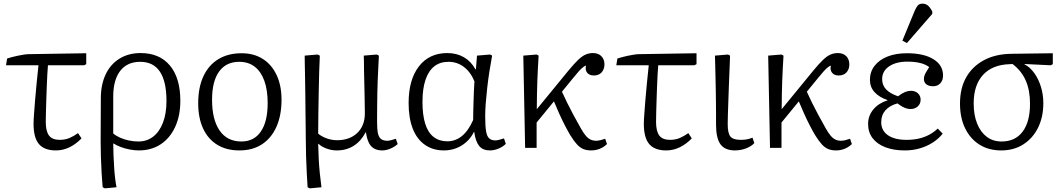

<svg xmlns="http://www.w3.org/2000/svg" viewBox="-20 -811 5836 1053"><path d="M287 14Q223 14 193.5 -21Q164 -56 164 -132Q164 -150 166.5 -184Q169 -218 172.5 -262.5Q176 -307 181 -356Q186 -405 191 -453H13L19 -490Q31 -494 46 -498Q61 -502 78 -505.5Q95 -509 111 -511.5Q127 -514 139 -514L453 -519V-459L441 -453H243Q241 -433 239.5 -402.5Q238 -372 236.5 -336.5Q235 -301 234 -265Q233 -229 232 -197Q231 -165 231 -143Q231 -91 249 -67.5Q267 -44 307 -44Q338 -44 362 -54.5Q386 -65 408 -81L427 -52Q396 -20 360.5 -3Q325 14 287 14Z M555 222 543 216Q540 184 537.5 141Q535 98 533.5 52.5Q532 7 532 -32L533 -272Q533 -347 559.5 -403Q586 -459 635.5 -489.5Q685 -520 751 -520Q855 -520 912 -451.5Q969 -383 969 -258Q969 -176 940.5 -114.5Q912 -53 861 -19.5Q810 14 741 14Q719 14 692 9Q665 4 641.5 -5Q618 -14 603 -24H601Q601 7 602.5 40Q604 73 606 106Q608 139 611.5 167.5Q615 196 619 216ZM739 -35Q786 -35 820.5 -62Q855 -89 874 -139Q893 -189 893 -257Q893 -364 857 -418Q821 -472 749 -472Q678 -472 639.5 -422.5Q601 -373 601 -281V-79Q616 -66 638.5 -56Q661 -46 687 -40.5Q713 -35 739 -35Z M1293 14Q1222 14 1171.5 -17Q1121 -48 1094 -106Q1067 -164 1067 -245Q1067 -331 1095.5 -392.5Q1124 -454 1177.5 -486.5Q1231 -519 1305 -519Q1372 -519 1421 -488Q1470 -457 1497 -399.5Q1524 -342 1524 -264Q1524 -178 1496 -115.5Q1468 -53 1416.5 -19.5Q1365 14 1293 14ZM1304 -35Q1373 -35 1410.5 -89.5Q1448 -144 1448 -245Q1448 -318 1429.5 -368.5Q1411 -419 1376.5 -445.5Q1342 -472 1292 -472Q1220 -472 1181.5 -418.5Q1143 -365 1143 -264Q1143 -155 1184.5 -95Q1226 -35 1304 -35Z M1679 222 1667 216Q1665 186 1662.5 140Q1660 94 1658.5 42.5Q1657 -9 1657 -55Q1657 -70 1656.5 -106Q1656 -142 1655.5 -190.5Q1655 -239 1654.5 -290.5Q1654 -342 1653 -388.5Q1652 -435 1651.5 -466.5Q1651 -498 1651 -506L1722 -512L1734 -506Q1732 -468 1730.5 -416.5Q1729 -365 1728 -306.5Q1727 -248 1726 -189Q1725 -130 1725 -78Q1744 -62 1772 -52Q1800 -42 1828 -42Q1898 -42 1939.5 -82Q1981 -122 1981 -189Q1981 -202 1980.5 -228Q1980 -254 1979.5 -287.5Q1979 -321 1978 -355.5Q1977 -390 1976.5 -421.5Q1976 -453 1976 -475.5Q1976 -498 1975 -506L2046 -512L2058 -506Q2056 -469 2054.5 -436Q2053 -403 2051.5 -370.5Q2050 -338 2049.5 -303Q2049 -268 2048.5 -228.5Q2048 -189 2048 -141Q2048 -101 2053 -79Q2058 -57 2070.5 -48Q2083 -39 2105 -39Q2113 -39 2126 -42.5Q2139 -46 2151 -50L2161 -21Q2145 -6 2121.5 4Q2098 14 2076 14Q2050 14 2031.5 3.5Q2013 -7 2002.5 -29Q1992 -51 1987 -85H1985Q1960 -37 1920 -11.5Q1880 14 1827 14Q1799 14 1771.5 4Q1744 -6 1727 -22H1725Q1726 20 1728 60.5Q1730 101 1734 139.5Q1738 178 1743 216Z M2415 14Q2354 14 2310 -17Q2266 -48 2243.5 -106Q2221 -164 2221 -246Q2221 -374 2277.5 -447Q2334 -520 2433 -520Q2485 -520 2524.5 -497Q2564 -474 2588 -430H2590L2596 -506L2668 -512L2679 -506Q2671 -464 2664 -418.5Q2657 -373 2652 -328.5Q2647 -284 2644 -244.5Q2641 -205 2641 -174Q2641 -122 2645.5 -93Q2650 -64 2662.5 -52.5Q2675 -41 2697 -41Q2705 -41 2717 -44Q2729 -47 2744 -52L2754 -22Q2738 -6 2714 4Q2690 14 2666 14Q2628 14 2608 -10.5Q2588 -35 2581 -87H2579Q2563 -55 2538 -32.5Q2513 -10 2481.5 2Q2450 14 2415 14ZM2433 -36Q2478 -36 2513.5 -65Q2549 -94 2575 -153Q2575 -173 2575.5 -198Q2576 -223 2577 -252Q2578 -281 2579 -310Q2580 -339 2582 -365Q2561 -416 2524 -444Q2487 -472 2440 -472Q2393 -472 2361.5 -447Q2330 -422 2313.5 -373Q2297 -324 2297 -252Q2297 -181 2312 -132.5Q2327 -84 2358 -60Q2389 -36 2433 -36Z M3222 14Q3198 14 3179.5 6.5Q3161 -1 3144 -19.5Q3127 -38 3108 -69Q3097 -87 3080 -119.5Q3063 -152 3046.5 -189Q3030 -226 3018 -255L2923 -139V0H2860L2850 -506L2923 -512L2934 -506Q2932 -468 2930 -435Q2928 -402 2927 -368.5Q2926 -335 2925 -297Q2924 -259 2924 -212L3096 -422Q3128 -461 3150 -482Q3172 -503 3191 -511.5Q3210 -520 3232 -520Q3261 -520 3278 -503Q3295 -486 3295 -458Q3295 -431 3279.5 -414Q3264 -397 3237 -397Q3212 -397 3200 -412.5Q3188 -428 3194 -451Q3189 -451 3178.5 -443Q3168 -435 3154.5 -420Q3141 -405 3124 -384L3062 -308Q3075 -279 3090 -248.5Q3105 -218 3123 -184.5Q3141 -151 3164 -110Q3179 -83 3192 -67.5Q3205 -52 3219 -45.5Q3233 -39 3250 -39Q3260 -39 3274 -42.5Q3288 -46 3299 -50L3309 -21Q3298 -10 3284 -2Q3270 6 3254.5 10Q3239 14 3222 14Z M3634 14Q3570 14 3540.5 -21Q3511 -56 3511 -132Q3511 -150 3513.5 -184Q3516 -218 3519.5 -262.5Q3523 -307 3528 -356Q3533 -405 3538 -453H3360L3366 -490Q3378 -494 3393 -498Q3408 -502 3425 -505.5Q3442 -509 3458 -511.5Q3474 -514 3486 -514L3800 -519V-459L3788 -453H3590Q3588 -433 3586.5 -402.5Q3585 -372 3583.5 -336.5Q3582 -301 3581 -265Q3580 -229 3579 -197Q3578 -165 3578 -143Q3578 -91 3596 -67.5Q3614 -44 3654 -44Q3685 -44 3709 -54.5Q3733 -65 3755 -81L3774 -52Q3743 -20 3707.5 -3Q3672 14 3634 14Z M4011 14Q3956 14 3931.5 -19.5Q3907 -53 3907 -128Q3907 -153 3907 -184Q3907 -215 3906.5 -250Q3906 -285 3905.5 -320.5Q3905 -356 3904 -390.5Q3903 -425 3902.5 -455Q3902 -485 3901 -506L3973 -512L3984 -506Q3983 -472 3981 -429.5Q3979 -387 3977.5 -342Q3976 -297 3974.5 -255.5Q3973 -214 3972 -181Q3971 -148 3971 -130Q3971 -80 3986 -62Q4001 -44 4042 -44Q4061 -44 4075 -46.5Q4089 -49 4107 -56L4117 -26Q4106 -14 4089 -5Q4072 4 4052 9Q4032 14 4011 14Z M4565 14Q4541 14 4522.5 6.5Q4504 -1 4487 -19.5Q4470 -38 4451 -69Q4440 -87 4423 -119.5Q4406 -152 4389.5 -189Q4373 -226 4361 -255L4266 -139V0H4203L4193 -506L4266 -512L4277 -506Q4275 -468 4273 -435Q4271 -402 4270 -368.5Q4269 -335 4268 -297Q4267 -259 4267 -212L4439 -422Q4471 -461 4493 -482Q4515 -503 4534 -511.5Q4553 -520 4575 -520Q4604 -520 4621 -503Q4638 -486 4638 -458Q4638 -431 4622.5 -414Q4607 -397 4580 -397Q4555 -397 4543 -412.5Q4531 -428 4537 -451Q4532 -451 4521.5 -443Q4511 -435 4497.5 -420Q4484 -405 4467 -384L4405 -308Q4418 -279 4433 -248.5Q4448 -218 4466 -184.5Q4484 -151 4507 -110Q4522 -83 4535 -67.5Q4548 -52 4562 -45.5Q4576 -39 4593 -39Q4603 -39 4617 -42.5Q4631 -46 4642 -50L4652 -21Q4641 -10 4627 -2Q4613 6 4597.5 10Q4582 14 4565 14Z M4942 14Q4881 14 4835.5 -3.5Q4790 -21 4765.5 -53.5Q4741 -86 4741 -131Q4741 -176 4769.5 -210.5Q4798 -245 4848 -261V-262Q4801 -278 4776 -306Q4751 -334 4751 -373Q4751 -417 4776.5 -450Q4802 -483 4847.5 -501Q4893 -519 4954 -519Q5046 -519 5099 -486.5Q5152 -454 5152 -397Q5152 -370 5137 -354Q5122 -338 5097 -338Q5074 -338 5060.5 -348.5Q5047 -359 5047 -378Q5047 -386 5049.5 -394.5Q5052 -403 5058.5 -414.5Q5065 -426 5076 -443Q5057 -458 5026.5 -465.5Q4996 -473 4957 -473Q4894 -473 4856 -447Q4818 -421 4818 -377Q4818 -344 4839.5 -321Q4861 -298 4905 -283Q4928 -300 4944 -306.5Q4960 -313 4976 -313Q4999 -313 5014 -299.5Q5029 -286 5029 -264Q5029 -242 5013.5 -227.5Q4998 -213 4974 -213Q4958 -213 4940 -220.5Q4922 -228 4902 -244Q4859 -232 4836 -206Q4813 -180 4813 -141Q4813 -95 4849.5 -69.5Q4886 -44 4952 -44Q4988 -44 5019 -51Q5050 -58 5076 -72Q5102 -86 5123 -106L5150 -78Q5127 -49 5094.5 -28.5Q5062 -8 5023.5 3Q4985 14 4942 14ZM4954 -575 4929 -588 4995 -748Q5004 -770 5013 -780.5Q5022 -791 5039 -791Q5056 -791 5068.5 -781Q5081 -771 5093 -748V-735Z M5471 14Q5402 14 5351.5 -18Q5301 -50 5273 -107.5Q5245 -165 5245 -243Q5245 -327 5279 -387Q5313 -447 5376.5 -481Q5440 -515 5528 -516L5754 -519V-459L5742 -453L5599 -460V-458Q5629 -443 5652.5 -410Q5676 -377 5689 -334.5Q5702 -292 5702 -245Q5702 -169 5673 -110.5Q5644 -52 5592 -19Q5540 14 5471 14ZM5473 -35Q5548 -35 5588.5 -89Q5629 -143 5629 -242Q5629 -316 5605.5 -369.5Q5582 -423 5533 -460L5517 -459Q5422 -456 5371 -400Q5320 -344 5320 -244Q5320 -180 5339 -133Q5358 -86 5392 -60.5Q5426 -35 5473 -35Z"/></svg>

Font: Literata 18pt Light
Style: Regular
Weight: 300
Designer: Latin by Veronika Burian and Jose Scaglione. Greek by Irene Vlachou. Cyrillic by Vera Evstafieva.
Foundry: TypeTogether
Version: Version 3.103;gftools[0.9.29]